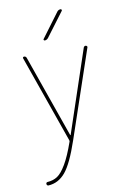

<svg xmlns="http://www.w3.org/2000/svg" viewBox="-104 -809 709 1098"><g transform="rotate(-10 250.0 -260.0)"><path d="M209 -589.8Q205.1 -589.8 203.1 -593.3Q201.2 -596.7 204.1 -599.6L308.6 -740.2Q316.4 -750 329.1 -750Q332 -750 334 -746.6Q335.9 -743.2 334 -740.2L228.5 -599.6Q219.7 -589.8 209 -589.8ZM247.1 -4.9 69.3 -509.8Q67.4 -513.7 69.8 -516.6Q72.3 -519.5 76.2 -519.5Q85.9 -519.5 89.8 -509.8L257.8 -32.2Q257.8 -31.2 258.8 -31.2Q260.7 -31.2 260.7 -32.2L420.9 -509.8Q423.8 -519.5 433.6 -519.5Q436.5 -519.5 439.9 -516.6Q443.4 -513.7 442.4 -509.8L269.5 0Q225.6 129.9 184.6 178.7Q143.6 227.5 85 230.5Q81.1 230.5 78.1 227.1Q75.2 223.6 75.2 219.7Q75.2 215.8 77.6 212.9Q80.1 210 84 210Q117.2 208 141.6 191.9Q166 175.8 192.9 130.4Q219.7 85 248 3.9Q249 1 247.1 -4.9Z"/></g></svg>

Font: Rounded-L Mgen+ 2m thin
Style: Regular
Weight: 100
Designer: [Source Han Sans]
Ryoko NISHIZUKA  (kana & ideographs); Paul D. Hunt (Latin, Greek & Cyrillic); Wenlong ZHANG  (bopomofo
Version: Version 1.059.20150602